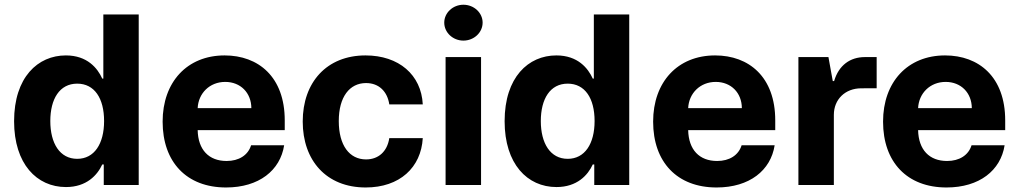

<svg xmlns="http://www.w3.org/2000/svg" viewBox="-20 -789 4346 819"><path d="M261.4 8.9C349.4 8.9 395.2 -41.9 416.2 -87.4H422.6V0H571.7V-727.3H420.8V-453.8H416.2C396 -498.2 352.3 -552.6 261 -552.6C141.3 -552.6 40.1 -459.5 40.1 -272C40.1 -89.5 137.1 8.9 261.4 8.9ZM194.6 -272.7C194.6 -367.2 234.4 -432.2 309.3 -432.2C382.8 -432.2 424 -370 424 -272.7C424 -175.4 382.1 -111.5 309.3 -111.5C235.1 -111.5 194.6 -177.6 194.6 -272.7Z M944.2 10.7C1085.2 10.7 1175.4 -62.5 1192.1 -169.4H1051.1C1038 -126.8 998.9 -102.3 946.7 -102.3C870.7 -102.3 824.9 -150.2 823.2 -234H1194.6V-275.6C1194.6 -460.9 1082.4 -552.6 938.2 -552.6C777.7 -552.6 673.7 -438.6 673.7 -270.2C673.7 -97.3 776.3 10.7 944.2 10.7ZM823.2 -327.8C826 -390.3 873.6 -439.6 940.7 -439.6C1006.4 -439.6 1051.8 -392.8 1052.2 -327.8Z M1539.8 10.7C1685 10.7 1776.3 -74.6 1783.4 -199.9H1640.6C1631.7 -141.7 1593.4 -109 1541.5 -109C1470.9 -109 1425.1 -168.3 1425.1 -272.7C1425.1 -375.7 1471.2 -434.7 1541.5 -434.7C1596.9 -434.7 1632.5 -398.1 1640.6 -343.8H1783.4C1777 -469.8 1681.5 -552.6 1539.1 -552.6C1373.6 -552.6 1271.3 -437.9 1271.3 -270.6C1271.3 -104.8 1371.8 10.7 1539.8 10.7Z M1880.7 0H2032V-545.5H1880.7ZM1875 -692.5C1875 -650.2 1911.9 -615.8 1956.7 -615.8C2001.8 -615.8 2038.7 -650.2 2038.7 -692.5C2038.7 -734.4 2001.8 -768.8 1956.7 -768.8C1911.9 -768.8 1875 -734.4 1875 -692.5Z M2353.7 8.9C2441.8 8.9 2487.6 -41.9 2508.5 -87.4H2514.9V0H2664.1V-727.3H2513.1V-453.8H2508.5C2488.3 -498.2 2444.6 -552.6 2353.3 -552.6C2233.7 -552.6 2132.5 -459.5 2132.5 -272C2132.5 -89.5 2229.4 8.9 2353.7 8.9ZM2286.9 -272.7C2286.9 -367.2 2326.7 -432.2 2401.6 -432.2C2475.1 -432.2 2516.3 -370 2516.3 -272.7C2516.3 -175.4 2474.4 -111.5 2401.6 -111.5C2327.4 -111.5 2286.9 -177.6 2286.9 -272.7Z M3036.6 10.7C3177.6 10.7 3267.8 -62.5 3284.4 -169.4H3143.5C3130.3 -126.8 3091.3 -102.3 3039.1 -102.3C2963.1 -102.3 2917.3 -150.2 2915.5 -234H3286.9V-275.6C3286.9 -460.9 3174.7 -552.6 3030.5 -552.6C2870 -552.6 2766 -438.6 2766 -270.2C2766 -97.3 2868.6 10.7 3036.6 10.7ZM2915.5 -327.8C2918.3 -390.3 2965.9 -439.6 3033 -439.6C3098.7 -439.6 3144.2 -392.8 3144.5 -327.8Z M3385.7 0H3536.9V-299C3536.9 -365.8 3585.9 -411.9 3652.7 -412.3L3719.5 -412.6V-545.5H3669C3606.5 -545.5 3557.9 -510.7 3538 -443.2H3532.3L3513.8 -545.5H3385.7Z M4017.4 10.7C4158.4 10.7 4248.6 -62.5 4265.3 -169.4H4124.3C4111.2 -126.8 4072.1 -102.3 4019.9 -102.3C3943.9 -102.3 3898.1 -150.2 3896.3 -234H4267.8V-275.6C4267.8 -460.9 4155.5 -552.6 4011.4 -552.6C3850.9 -552.6 3746.8 -438.6 3746.8 -270.2C3746.8 -97.3 3849.4 10.7 4017.4 10.7ZM3896.3 -327.8C3899.1 -390.3 3946.7 -439.6 4013.8 -439.6C4079.5 -439.6 4125 -392.8 4125.4 -327.8Z"/></svg>

Font: GiG Sans
Style: Bold
Weight: 700
Designer: Andreas Faust
Version: Version 1.100;FEAKit 1.0